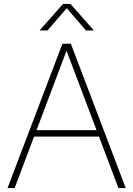

<svg xmlns="http://www.w3.org/2000/svg" viewBox="-20 -964 683 984"><path d="M18.5 0 300 -740H343L624.5 0H587L315 -720H327L55 0ZM142 -264 152 -297H491L501 -264ZM183 -808 303 -944H341L461 -808H420.5L315.5 -929.5H328.5L223.5 -808Z"/></svg>

Font: Encode Sans Condensed Thin Thin
Style: Regular
Weight: 250
Version: Version 3.002